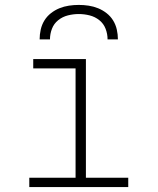

<svg xmlns="http://www.w3.org/2000/svg" viewBox="-20 -760 640 780"><path d="M99 0V-38H287V-482H115V-520H329V-38H501V0ZM141 -600Q141 -620 145.5 -640Q150 -660 160.5 -677Q171 -694 187 -706.5Q203 -719 221.5 -726.5Q240 -734 260 -737Q280 -740 300 -740Q320 -740 340 -737Q360 -734 378.5 -726.5Q397 -719 413 -706.5Q429 -694 439.5 -677Q450 -660 454.5 -640Q459 -620 459 -600H417Q417 -622 409 -643Q401 -664 383.5 -678Q366 -692 344 -697.5Q322 -703 300 -703Q278 -703 256 -697.5Q234 -692 216.5 -678Q199 -664 191 -643Q183 -622 183 -600Z"/></svg>

Font: Iosevka Extralight Extended
Style: Regular
Weight: 200
Width: 7
Monospace: yes
Designer: Belleve Invis
Foundry: Belleve Invis
Version: Version 32.5.0; ttfautohint (v1.8.4)